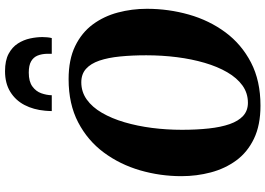

<svg xmlns="http://www.w3.org/2000/svg" viewBox="-166 -880 1056 764"><g transform="rotate(-90 362.0 -498.0)"><path d="M323.5 10.5Q246 10.5 192 -15.5Q138 -41.5 105.5 -86Q73 -130.5 58 -187Q43 -243.5 43 -304Q43 -388.5 66.2 -468.5Q89.5 -548.5 137 -612.8Q184.5 -677 257.2 -715Q330 -753 429 -753Q507 -753 560.5 -727Q614 -701 646.8 -656.8Q679.5 -612.5 694.2 -556.8Q709 -501 709 -441.5Q709 -355.5 686 -274.5Q663 -193.5 615.5 -129.2Q568 -65 495.2 -27.2Q422.5 10.5 323.5 10.5ZM335 -39.5Q373.5 -39.5 403.8 -61.2Q434 -83 456.5 -121.8Q479 -160.5 494 -211.8Q509 -263 516.5 -322.2Q524 -381.5 524 -444Q524 -501.5 519.2 -548.8Q514.5 -596 502.8 -630.5Q491 -665 470 -683.8Q449 -702.5 416.5 -702.5Q378.5 -702.5 348 -680.8Q317.5 -659 295 -620.2Q272.5 -581.5 257.5 -530.5Q242.5 -479.5 235 -421.2Q227.5 -363 227.5 -302Q227.5 -243.5 232.8 -195.2Q238 -147 250.2 -112Q262.5 -77 283.2 -58.2Q304 -39.5 335 -39.5ZM461 -1006Q503 -1006 529.8 -991.8Q556.5 -977.5 571 -954.8Q585.5 -932 591 -906.2Q596.5 -880.5 596.5 -857Q596.5 -847 595.5 -837.2Q594.5 -827.5 592.5 -820H530Q530 -824 530 -828.8Q530 -833.5 530 -838.5Q529.5 -860 522.8 -876.5Q516 -893 500 -902.2Q484 -911.5 455 -911.5Q419.5 -911.5 400 -897.2Q380.5 -883 373 -862Q365.5 -841 365 -820H302Q302 -827 302.5 -833.5Q303 -840 303.5 -847Q307.5 -892.5 326.2 -928.5Q345 -964.5 378.8 -985.2Q412.5 -1006 461 -1006Z"/></g></svg>

Font: Merriweather 60pt Black
Style: Italic
Weight: 900
Italic angle: -7.8°
Version: Version 2.101